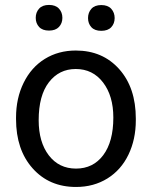

<svg xmlns="http://www.w3.org/2000/svg" viewBox="-20 -741 610 771"><path d="M44.4 0ZM44.4 -269Q44.4 -346.7 75 -408.7Q105.5 -470.7 159.9 -504.4Q214.4 -538.1 284.2 -538.1Q392.1 -538.1 458.7 -463.4Q525.4 -388.7 525.4 -264.6V-258.3Q525.4 -181.2 495.8 -119.9Q466.3 -58.6 411.4 -24.4Q356.4 9.8 285.2 9.8Q177.7 9.8 111.1 -64.9Q44.4 -139.6 44.4 -262.7ZM135.3 -258.3Q135.3 -170.4 176 -117.2Q216.8 -64 285.2 -64Q354 -64 394.5 -117.9Q435.1 -171.9 435.1 -269Q435.1 -356 393.8 -409.9Q352.5 -463.9 284.2 -463.9Q217.3 -463.9 176.3 -410.6Q135.3 -357.4 135.3 -258.3ZM123.5 -669.4Q123.5 -691.4 137 -706.3Q150.4 -721.2 176.8 -721.2Q203.1 -721.2 216.8 -706.3Q230.5 -691.4 230.5 -669.4Q230.5 -647.5 216.8 -632.8Q203.1 -618.2 176.8 -618.2Q150.4 -618.2 137 -632.8Q123.5 -647.5 123.5 -669.4ZM333.5 -668.5Q333.5 -690.4 346.9 -705.6Q360.4 -720.7 386.7 -720.7Q413.1 -720.7 426.8 -705.6Q440.4 -690.4 440.4 -668.5Q440.4 -646.5 426.8 -631.8Q413.1 -617.2 386.7 -617.2Q360.4 -617.2 346.9 -631.8Q333.5 -646.5 333.5 -668.5Z"/></svg>

Font: Roboto
Style: Regular
Weight: 400
Designer: Google
Version: Version 2.134; 2016; ttfautohint (v1.6)